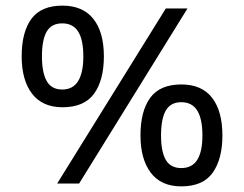

<svg xmlns="http://www.w3.org/2000/svg" viewBox="-20 -652 868 682"><path d="M569 -622H646L261 0H183ZM202 -271Q131 -271 94 -319Q57 -367 57 -452Q57 -538 91.5 -585Q126 -632 202 -632Q274 -632 311.5 -585Q349 -538 349 -452Q349 -367 314 -319Q279 -271 202 -271ZM201 -334Q239 -334 257.5 -364Q276 -394 276 -452Q276 -511 257.5 -540Q239 -569 201 -569Q163 -569 146 -540Q129 -511 129 -452Q129 -394 146 -364Q163 -334 201 -334ZM624 10Q552 10 515.5 -38.5Q479 -87 479 -171Q479 -257 513.5 -304.5Q548 -352 624 -352Q697 -352 733.5 -304.5Q770 -257 770 -171Q770 -87 735.5 -38.5Q701 10 624 10ZM624 -55Q662 -55 680.5 -84Q699 -113 699 -171Q699 -230 680.5 -259.5Q662 -289 624 -289Q586 -289 569 -259.5Q552 -230 552 -171Q552 -113 569 -84Q586 -55 624 -55Z"/></svg>

Font: umalayalam25
Style: Book
Weight: 400
Designer: Jelle Bosma - Monotype Design Team
Foundry: Monotype Imaging Inc.
Version: Version 2.003